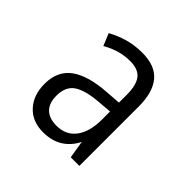

<svg xmlns="http://www.w3.org/2000/svg" viewBox="-102 -808 504 504"><g transform="rotate(45 150.5 -556.0)"><path d="M156 -722Q204 -722 226.5 -695Q249 -668 249 -616V-395H217L209 -444Q196 -418 173.5 -404Q151 -390 119 -390Q79 -390 55.5 -415.5Q32 -441 32 -483Q32 -531 65.5 -555Q99 -579 165 -583L205 -586V-615Q205 -651 192 -667.5Q179 -684 149 -684Q130 -684 111 -679Q92 -674 71 -662L57 -696Q81 -709 105 -715.5Q129 -722 156 -722ZM170 -550Q123 -547 99.5 -532.5Q76 -518 76 -483Q76 -455 90.5 -441Q105 -427 132 -427Q167 -427 186 -452.5Q205 -478 205 -523V-553Z"/></g></svg>

Font: Noto Sans Bengali Condensed Light
Style: Regular
Weight: 300
Width: 3
Designer: Jelle Bosma - Monotype Design Team
Foundry: Monotype Imaging Inc.
Version: Version 2.003